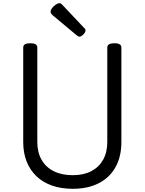

<svg xmlns="http://www.w3.org/2000/svg" viewBox="-20 -1160 903 1199"><path d="M434 19Q362 19 305 -1Q248 -21 208 -59Q168 -97 146.5 -151Q125 -205 125 -273V-863Q125 -877 136 -883.5Q147 -890 169 -890Q191 -890 202 -883.5Q213 -877 213 -863V-273Q213 -209 239.5 -162.5Q266 -116 315.5 -91Q365 -66 434 -66Q502 -66 550 -91Q598 -116 624 -162.5Q650 -209 650 -273V-863Q650 -877 661 -883.5Q672 -890 694 -890Q738 -890 738 -863V-273Q738 -182 701.5 -116.5Q665 -51 597 -16Q529 19 434 19ZM476 -931Q472 -931 467.5 -934Q463 -937 457 -941L311 -1063Q302 -1071 299 -1076Q296 -1081 296 -1088Q296 -1098 305.5 -1110Q315 -1122 328 -1131Q341 -1140 351 -1140Q357 -1140 361.5 -1137Q366 -1134 370 -1129L505 -986Q512 -980 513 -976.5Q514 -973 514 -969Q514 -959 500.5 -945Q487 -931 476 -931Z"/></svg>

Font: Playwrite AT
Style: Regular
Weight: 400
Designer: Veronika Burian, José Scaglione
Foundry: TypeTogether
Version: Version 1.002